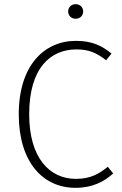

<svg xmlns="http://www.w3.org/2000/svg" viewBox="-20 -890 587 921"><path d="M343 -870C321 -870 307 -854 307 -835C307 -816 321 -800 343 -800C365 -800 379 -816 379 -835C379 -854 365 -870 343 -870ZM344 -694C193 -694 70 -577 70 -342C70 -112 186 11 342 11C424 11 480 -19 523 -58L497 -90C456 -57 416 -32 344 -32C219 -32 120 -131 120 -342C120 -564 222 -653 347 -653C405 -653 443 -637 489 -601L515 -633C468 -671 422 -694 344 -694Z"/></svg>

Font: Fira Sans ExtraLight
Style: Regular
Weight: 200
Designer: bBox Type GmbH & Carrois Corporate GbR & Edenspiekermann AG
Foundry: bBox Type GmbH & Carrois Corporate GbR & Edenspiekermann AG
Version: Version 4.300;PS 004.300;hotconv 1.0.88;makeotf.lib2.5.64775